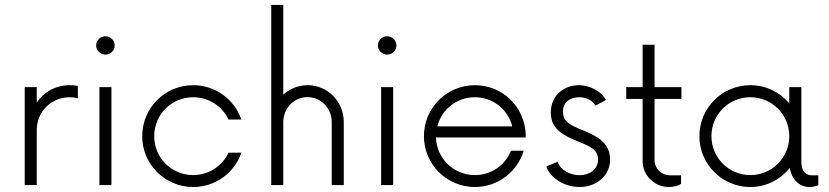

<svg xmlns="http://www.w3.org/2000/svg" viewBox="-20 -750 3360 778"><path d="M80.1 0H128.9V-222.2C128.9 -299.3 189 -356 262.7 -356C274.9 -356 286.1 -354.5 295.4 -351.6V-401.9C285.2 -403.8 274.9 -404.8 262.7 -404.8C205.6 -404.8 157.2 -377 128.9 -334.5V-397H80.1Z M407.2 -528.8C427.7 -528.8 444.8 -545.4 444.8 -565.4C444.8 -586.9 427.7 -603 407.2 -603C387.2 -603 369.6 -586.9 369.6 -565.4C369.6 -545.4 387.2 -528.8 407.2 -528.8ZM382.8 0H431.6V-397H382.8Z M762.7 7.8C853.5 7.8 930.7 -50.3 958 -131.3H906.2C880.9 -77.6 825.7 -40.5 762.7 -40.5C676.3 -40.5 604.5 -109.4 605 -198.2C604.5 -287.1 676.3 -356 762.7 -356C825.7 -356 880.9 -319.3 906.2 -265.6H958C930.7 -346.2 853.5 -404.8 762.7 -404.8C648.4 -404.8 556.2 -312.5 556.2 -198.2C556.2 -84.5 648.4 7.8 762.7 7.8Z M1226.6 -404.8C1188.5 -404.8 1153.8 -390.1 1127.9 -366.2V-730H1079.1V0H1127.9V-255.4C1127.9 -312 1171.9 -356.4 1225.6 -356.4C1280.3 -356.4 1324.2 -312 1324.2 -255.4V0H1373V-255.4C1373 -338.4 1307.6 -404.8 1226.6 -404.8Z M1548.8 -528.8C1569.3 -528.8 1586.4 -545.4 1586.4 -565.4C1586.4 -586.9 1569.3 -603 1548.8 -603C1528.8 -603 1511.2 -586.9 1511.2 -565.4C1511.2 -545.4 1528.8 -528.8 1548.8 -528.8ZM1524.4 0H1573.2V-397H1524.4Z M2110.4 -203.6C2106.4 -317.4 2016.6 -404.8 1904.3 -404.8C1790 -404.8 1697.8 -312.5 1697.8 -198.2C1697.8 -84.5 1790 7.8 1904.3 7.8C1997.6 7.8 2076.2 -53.7 2102.1 -139.2H2050.3C2027.3 -80.6 1970.7 -40.5 1904.3 -40.5C1818.8 -40.5 1749 -107.9 1746.6 -192.9H2109.9ZM1904.3 -356C1978 -356 2039.1 -305.7 2055.7 -237.8H1752C1769.5 -306.6 1830.6 -356 1904.3 -356Z M2328.6 7.8C2396.5 7.8 2452.1 -38.1 2452.1 -103C2452.1 -174.3 2394 -200.2 2341.8 -222.2C2293 -241.7 2261.2 -255.9 2261.2 -297.4C2261.2 -337.9 2292.5 -356 2327.1 -356C2355 -356 2379.9 -344.2 2392.6 -321.8L2435.1 -344.7C2419.4 -377 2373 -404.8 2325.2 -404.8C2270 -404.8 2211.9 -367.7 2211.9 -293.9C2211.9 -228 2259.3 -202.6 2323.2 -176.3C2371.1 -157.2 2403.3 -143.6 2403.3 -103.5C2403.3 -63.5 2369.1 -40 2328.6 -40C2288.1 -40 2248.5 -63 2240.2 -94.7L2193.8 -75.7C2209 -28.8 2267.1 7.8 2328.6 7.8Z M2741.2 -349.1V-397H2632.3V-568.8H2584V-397H2517.6V-349.1H2584V-97.2C2584 -39.1 2632.3 7.8 2689.9 7.8C2708.5 7.8 2729.5 2.4 2739.7 -4.9V-39.6H2695.3C2661.1 -39.6 2632.3 -65.4 2632.3 -103V-349.1Z M3269.5 -39.6C3245.1 -39.6 3227.1 -56.2 3227.1 -93.8V-397H3178.2V-331.1C3140.6 -376 3084 -404.8 3020.5 -404.8C2906.2 -404.8 2814 -312.5 2814 -198.2C2814 -84.5 2906.2 7.8 3020.5 7.8C3085.4 7.8 3142.6 -22.9 3180.2 -69.3C3188 -23.9 3217.8 7.8 3260.7 7.8C3272 7.8 3283.7 5.4 3295.9 0V-39.6ZM3020.5 -40.5C2933.1 -40.5 2862.8 -110.8 2862.8 -198.2C2862.8 -286.1 2933.1 -356 3020.5 -356C3107.4 -356 3178.2 -286.1 3178.2 -198.2C3178.2 -110.8 3107.4 -40.5 3020.5 -40.5Z"/></svg>

Font: Now Light
Style: Regular
Weight: 300
Designer: Alfredo Marco Pradil
Foundry: Alfredo Marco Pradil
Version: Version 1.200;hotconv 1.0.109;makeotfexe 2.5.65596